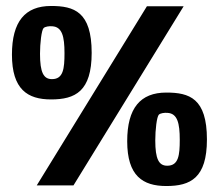

<svg xmlns="http://www.w3.org/2000/svg" viewBox="-20 -621 733 643"><path d="M151 -601C64 -601 20 -549 20 -438C20 -322 72 -288 151 -288C232 -288 287 -315 287 -444C287 -582 228 -601 151 -601ZM103 0H226L595 -600H472ZM154 -356C126 -356 114 -378 114 -441C114 -476 119 -520 126 -527C131 -532 145 -534 155 -533C188 -531 196 -499 196 -443C196 -391 192 -356 154 -356ZM537 -311C450 -311 406 -259 406 -148C406 -32 458 2 537 2C618 2 673 -25 673 -154C673 -292 614 -311 537 -311ZM540 -66C512 -66 500 -88 500 -151C500 -186 505 -230 512 -237C517 -242 531 -244 541 -243C574 -241 582 -209 582 -153C582 -101 578 -66 540 -66Z"/></svg>

Font: FilmFarsi Display
Style: Regular
Weight: 400
Designer: Borna Izadpanah
Foundry: Borna Izadpanah
Version: Version 1.000;PS 001.000;hotconv 1.0.88;makeotf.lib2.5.64775